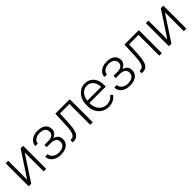

<svg xmlns="http://www.w3.org/2000/svg" viewBox="331 -1822 3116 3116"><g transform="rotate(-45 1889.5 -264.0)"><path d="M423.3 -528.3H481.9V0H423.3V-434.1L138.2 0H80.1V-528.3H138.2V-93.8Z M947.8 -388.7Q947.8 -436.5 912.1 -462.4Q876.5 -488.3 814 -488.3Q757.3 -488.3 717 -459.2Q676.8 -430.2 676.8 -385.7H618.7Q618.7 -451.7 675 -494.6Q731.4 -537.6 814 -537.6Q904.8 -537.6 955.6 -498.5Q1006.3 -459.5 1006.3 -387.7Q1006.3 -349.6 982.9 -318.8Q959.5 -288.1 914.6 -271Q1016.1 -243.2 1016.1 -145Q1016.1 -73.7 960.9 -32.2Q905.8 9.3 814.5 9.3Q726.1 9.3 668 -35.2Q609.9 -79.6 609.9 -151.4H668.5Q668.5 -103.5 710.7 -71.5Q752.9 -39.6 814.5 -39.6Q881.3 -39.6 919.2 -67.6Q957 -95.7 957 -144Q957 -197.3 922.4 -220.7Q887.7 -244.1 816.4 -244.1H735.8V-294.9H826.2Q947.8 -297.9 947.8 -388.7Z M1550.8 -528.3V0H1492.2V-478H1275.9L1266.6 -280.3Q1260.7 -170.4 1244.6 -112.5Q1228.5 -54.7 1196.8 -27.3Q1165 0 1112.3 0H1089.8V-51.8L1107.9 -52.7Q1158.2 -53.7 1180.2 -101.6Q1202.1 -149.4 1209 -272.5L1219.7 -528.3Z M1912.1 9.8Q1844.7 9.8 1790.3 -23.4Q1735.8 -56.6 1705.6 -116Q1675.3 -175.3 1675.3 -249V-270Q1675.3 -346.2 1704.8 -407.2Q1734.4 -468.3 1787.1 -503.2Q1839.8 -538.1 1901.4 -538.1Q1997.6 -538.1 2054 -472.4Q2110.4 -406.7 2110.4 -293V-260.3H1733.4V-249Q1733.4 -159.2 1784.9 -99.4Q1836.4 -39.6 1914.6 -39.6Q1961.4 -39.6 1997.3 -56.6Q2033.2 -73.7 2062.5 -111.3L2099.1 -83.5Q2034.7 9.8 1912.1 9.8ZM1901.4 -488.3Q1835.4 -488.3 1790.3 -439.9Q1745.1 -391.6 1735.4 -310.1H2052.2V-316.4Q2049.8 -392.6 2008.8 -440.4Q1967.8 -488.3 1901.4 -488.3Z M2533.7 -388.7Q2533.7 -436.5 2498 -462.4Q2462.4 -488.3 2399.9 -488.3Q2343.3 -488.3 2303 -459.2Q2262.7 -430.2 2262.7 -385.7H2204.6Q2204.6 -451.7 2261 -494.6Q2317.4 -537.6 2399.9 -537.6Q2490.7 -537.6 2541.5 -498.5Q2592.3 -459.5 2592.3 -387.7Q2592.3 -349.6 2568.8 -318.8Q2545.4 -288.1 2500.5 -271Q2602.1 -243.2 2602.1 -145Q2602.1 -73.7 2546.9 -32.2Q2491.7 9.3 2400.4 9.3Q2312 9.3 2253.9 -35.2Q2195.8 -79.6 2195.8 -151.4H2254.4Q2254.4 -103.5 2296.6 -71.5Q2338.9 -39.6 2400.4 -39.6Q2467.3 -39.6 2505.1 -67.6Q2543 -95.7 2543 -144Q2543 -197.3 2508.3 -220.7Q2473.6 -244.1 2402.3 -244.1H2321.8V-294.9H2412.1Q2533.7 -297.9 2533.7 -388.7Z M3136.7 -528.3V0H3078.1V-478H2861.8L2852.5 -280.3Q2846.7 -170.4 2830.6 -112.5Q2814.5 -54.7 2782.7 -27.3Q2751 0 2698.2 0H2675.8V-51.8L2693.8 -52.7Q2744.1 -53.7 2766.1 -101.6Q2788.1 -149.4 2794.9 -272.5L2805.7 -528.3Z M3640.6 -528.3H3699.2V0H3640.6V-434.1L3355.5 0H3297.4V-528.3H3355.5V-93.8Z"/></g></svg>

Font: SteelSelectRoboto
Style: Regular
Weight: 300
Designer: Google
Version: Version 2.137; 2017